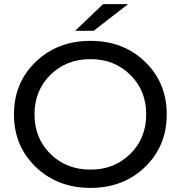

<svg xmlns="http://www.w3.org/2000/svg" viewBox="-20 -907 880 935"><path d="M436 -757H346L482 -887H604ZM421 8Q260 8 154 -94Q48 -196 48 -350Q48 -504 154 -606Q260 -708 421 -708Q581 -708 686.5 -606Q792 -504 792 -350Q792 -196 686.5 -94Q581 8 421 8ZM421 -81Q537 -81 614.5 -157.5Q692 -234 692 -350Q692 -466 614.5 -542.5Q537 -619 421 -619Q303 -619 225.5 -542.5Q148 -466 148 -350Q148 -234 225.5 -157.5Q303 -81 421 -81Z"/></svg>

Font: false
Style: Regular
Weight: 500
Designer: Julieta Ulanovsky
Foundry: Julieta Ulanovsky
Version: Version 7.222;hotconv 1.0.109;makeotfexe 2.5.65596